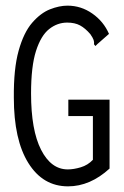

<svg xmlns="http://www.w3.org/2000/svg" viewBox="-20 -650 440 680"><path d="M221 10Q132 10 80.5 -72.5Q29 -155 29 -304Q28 -406 46 -470.5Q64 -535 94 -569.5Q124 -604 157 -617Q190 -630 219 -630Q267 -630 307 -602Q347 -574 366 -530L325 -494L318 -487L313 -493Q314 -501 311.5 -508.5Q309 -516 300 -529Q282 -550 263.5 -560Q245 -570 218 -570Q183 -570 154 -547Q125 -524 107.5 -469.5Q90 -415 90 -319Q90 -189 125.5 -119.5Q161 -50 220 -50Q241 -50 266 -57.5Q291 -65 309 -84V-239H222V-297H368V-53Q299 10 221 10Z"/></svg>

Font: Inconsolata Condensed
Style: Regular
Weight: 400
Width: 3
Monospace: yes
Designer: Raph Levien, Cyreal, Brenton Simpson
Foundry: Raph Levien, Cyreal, Google
Version: Version 3.000; ttfautohint (v1.8.2.53-6de2)